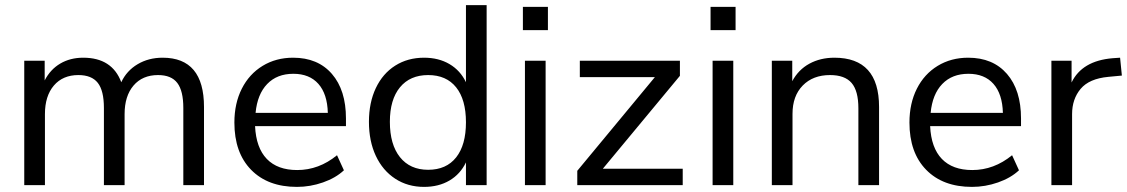

<svg xmlns="http://www.w3.org/2000/svg" viewBox="-20 -725 4416 752"><path d="M779 -306V0H698V-302Q698 -369 674.5 -400Q651 -431 599 -431Q538 -431 503 -390Q468 -349 468 -278V0H387V-302Q387 -370 363 -400.5Q339 -431 287 -431Q226 -431 191 -390Q156 -349 156 -278V0H75V-487H155V-410Q177 -453 216 -476Q255 -499 306 -499Q419 -499 455 -403Q476 -448 519 -473.5Q562 -499 617 -499Q779 -499 779 -306Z M1335 -231H979Q983 -146 1025 -102.5Q1067 -59 1144 -59Q1229 -59 1300 -117L1327 -58Q1295 -28 1245 -10.5Q1195 7 1143 7Q1029 7 963.5 -60Q898 -127 898 -245Q898 -320 927 -377.5Q956 -435 1008.5 -467Q1061 -499 1128 -499Q1225 -499 1280 -435.5Q1335 -372 1335 -261ZM981 -283H1264Q1262 -357 1227 -396.5Q1192 -436 1129 -436Q1065 -436 1026.5 -396Q988 -356 981 -283Z M1886 -705V0H1805V-89Q1783 -43 1740.5 -18Q1698 7 1641 7Q1577 7 1528 -25Q1479 -57 1452 -114.5Q1425 -172 1425 -248Q1425 -323 1452 -380Q1479 -437 1528 -468Q1577 -499 1641 -499Q1698 -499 1740.5 -474Q1783 -449 1805 -403V-705ZM1805 -246Q1805 -335 1766.5 -383Q1728 -431 1657 -431Q1586 -431 1546.5 -383Q1507 -335 1507 -248Q1507 -159 1546.5 -109.5Q1586 -60 1657 -60Q1728 -60 1766.5 -108.5Q1805 -157 1805 -246Z M2036 0V-487H2117V0ZM2028 -698H2126V-607H2028Z M2341 -64H2654V0H2241V-56L2545 -423H2251V-487H2643V-428Z M2771 0V-487H2852V0ZM2763 -698H2861V-607H2763Z M3423 -306V0H3342V-301Q3342 -369 3315.5 -400Q3289 -431 3231 -431Q3164 -431 3124 -390Q3084 -349 3084 -279V0H3003V-487H3083V-407Q3107 -452 3150 -475.5Q3193 -499 3248 -499Q3423 -499 3423 -306Z M3979 -231H3623Q3627 -146 3669 -102.5Q3711 -59 3788 -59Q3873 -59 3944 -117L3971 -58Q3939 -28 3889 -10.5Q3839 7 3787 7Q3673 7 3607.5 -60Q3542 -127 3542 -245Q3542 -320 3571 -377.5Q3600 -435 3652.5 -467Q3705 -499 3772 -499Q3869 -499 3924 -435.5Q3979 -372 3979 -261ZM3625 -283H3908Q3906 -357 3871 -396.5Q3836 -436 3773 -436Q3709 -436 3670.5 -396Q3632 -356 3625 -283Z M4374 -429 4321 -424Q4246 -417 4212.5 -377Q4179 -337 4179 -278V0H4098V-487H4177V-402Q4218 -487 4338 -497L4367 -499Z"/></svg>

Font: wassup Sans
Style: Regular
Weight: 400
Version: Version 2.001